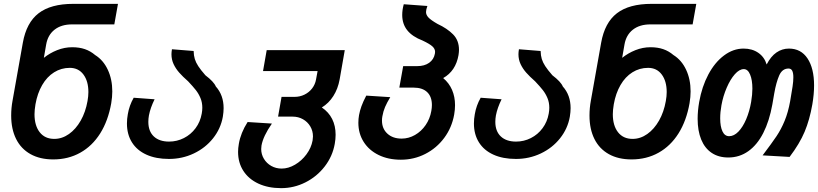

<svg xmlns="http://www.w3.org/2000/svg" viewBox="-20 -810 4243 996"><path d="M38 -210.5Q38 -249.5 45 -287.5L98.5 -588.5Q117 -692.5 180.2 -741.2Q243.5 -790 360 -790H592L573 -683.5H354Q298 -683.5 263 -656Q228 -628.5 219.5 -579L207.5 -510Q238 -534.5 276.2 -549.8Q314.5 -565 354.5 -565Q391.5 -565 420.5 -555Q449.5 -545 473.5 -524.5Q516 -498 539.2 -448.2Q562.5 -398.5 562.5 -335.5Q562.5 -307.5 557 -274.5Q541 -183.5 499.8 -118Q458.5 -52.5 396.2 -17.8Q334 17 256 17Q187.5 17 138.2 -10.5Q89 -38 63.5 -89.2Q38 -140.5 38 -210.5ZM434 -286Q438.5 -311 438.5 -332.5Q438.5 -389 412.8 -423.5Q387 -458 342 -458Q297.5 -458 260.5 -434.8Q223.5 -411.5 198.8 -368.8Q174 -326 164 -269Q159 -239 159 -217.5Q159 -158.5 186 -124Q213 -89.5 261.5 -89.5Q302 -89.5 337.8 -114.8Q373.5 -140 398.8 -184.5Q424 -229 434 -286Z M638.5 -169.5Q638.5 -193 643 -217.5Q650.5 -262.5 673.5 -303L782 -295Q760 -250.5 752.5 -211Q749.5 -194 749.5 -178Q749.5 -129 778 -102.2Q806.5 -75.5 857 -75.5Q898 -75.5 934 -93.8Q970 -112 994.5 -145Q1019 -178 1026.5 -220.5Q1029.5 -236.5 1029.5 -251Q1029.5 -278.5 1020 -301.2Q1010.5 -324 996 -342.5Q981.5 -361 956 -388Q927.5 -413 909.5 -433.5Q891.5 -454 880.5 -477.5Q869.5 -501 869.5 -528.5Q869.5 -539.5 872 -554.5L984.5 -545.5Q985 -522 990.5 -504Q996 -486 1008.5 -466.8Q1021 -447.5 1045.5 -419.5Q1089.5 -386 1099.5 -361.5Q1140 -316.5 1140 -249Q1140 -229.5 1136 -204.5Q1125 -142.5 1085.2 -92.5Q1045.5 -42.5 985.5 -14Q925.5 14.5 856.5 14.5Q788.5 14.5 739.5 -7.8Q690.5 -30 664.5 -71.5Q638.5 -113 638.5 -169.5Z M1215 -22Q1215 -41 1219 -64Q1228.5 -120.5 1264.5 -177L1390.5 -169Q1345 -103.5 1336.5 -55Q1335 -46 1335 -37Q1335 -9.5 1349 13.8Q1363 37 1387.2 50.8Q1411.5 64.5 1441 64.5Q1476 64.5 1510.5 44.2Q1545 24 1569.8 -9.5Q1594.5 -43 1601.5 -81Q1603.5 -95 1603.5 -102Q1603.5 -131 1589.5 -154.5Q1575.5 -178 1551.5 -191.5Q1527.5 -205 1498 -205H1422.5L1440.5 -307.5H1508.5Q1535.5 -307.5 1559.2 -319Q1583 -330.5 1599 -351.2Q1615 -372 1619.5 -398L1627.5 -441.5H1344.5L1363.5 -550H1768.5L1742 -398.5Q1733 -349 1709.2 -311.8Q1685.5 -274.5 1649.5 -252.5Q1685 -228.5 1703 -192.8Q1721 -157 1721 -111Q1721 -88.5 1716.5 -63.5Q1705 1 1664.5 53.5Q1624 106 1564.5 136Q1505 166 1438.5 166Q1371 166 1320.5 142.5Q1270 119 1242.5 76.5Q1215 34 1215 -22Z M1839 -173Q1839 -193.5 1842.5 -213Q1846.5 -235 1855 -258.8Q1863.5 -282.5 1880 -314L2004.5 -306Q1987 -277 1977.5 -254.8Q1968 -232.5 1963.5 -206.5Q1961.5 -196.5 1961.5 -184.5Q1961.5 -142.5 1989.5 -116.8Q2017.5 -91 2063.5 -91Q2100 -91 2132.8 -109.8Q2165.5 -128.5 2188 -161.2Q2210.5 -194 2217.5 -234.5Q2220.5 -251 2220.5 -265Q2220.5 -308.5 2196 -332Q2171.5 -355.5 2125.5 -355.5H2051.5L2071.5 -467H2144.5Q2182 -467 2206.2 -484.2Q2230.5 -501.5 2236 -531.5Q2237 -538.5 2237 -541Q2237 -556.5 2223.2 -569.2Q2209.5 -582 2172.5 -599.5Q2119 -620 2092.8 -652.8Q2066.5 -685.5 2066.5 -732.5Q2066.5 -759 2074.5 -788L2197 -779Q2190 -759.5 2190 -747.5Q2190 -732.5 2202.8 -719Q2215.5 -705.5 2249.5 -686Q2300 -662.5 2330.5 -631.5Q2361 -600.5 2361 -551.5Q2361 -540 2358.5 -524Q2344 -441.5 2279 -405Q2309.5 -379.5 2325 -343.8Q2340.5 -308 2340.5 -264.5Q2340.5 -241 2336 -215.5Q2324 -148 2284.5 -94.8Q2245 -41.5 2186.2 -11.5Q2127.5 18.5 2059.5 18.5Q1994 18.5 1944 -6Q1894 -30.5 1866.5 -74Q1839 -117.5 1839 -173Z M2438.5 -169.5Q2438.5 -193 2443 -217.5Q2450.5 -262.5 2473.5 -303L2582 -295Q2560 -250.5 2552.5 -211Q2549.5 -194 2549.5 -178Q2549.5 -129 2578 -102.2Q2606.5 -75.5 2657 -75.5Q2698 -75.5 2734 -93.8Q2770 -112 2794.5 -145Q2819 -178 2826.5 -220.5Q2829.5 -236.5 2829.5 -251Q2829.5 -278.5 2820 -301.2Q2810.5 -324 2796 -342.5Q2781.5 -361 2756 -388Q2727.5 -413 2709.5 -433.5Q2691.5 -454 2680.5 -477.5Q2669.5 -501 2669.5 -528.5Q2669.5 -539.5 2672 -554.5L2784.5 -545.5Q2785 -522 2790.5 -504Q2796 -486 2808.5 -466.8Q2821 -447.5 2845.5 -419.5Q2889.5 -386 2899.5 -361.5Q2940 -316.5 2940 -249Q2940 -229.5 2936 -204.5Q2925 -142.5 2885.2 -92.5Q2845.5 -42.5 2785.5 -14Q2725.5 14.5 2656.5 14.5Q2588.5 14.5 2539.5 -7.8Q2490.5 -30 2464.5 -71.5Q2438.5 -113 2438.5 -169.5Z M3038 -210.5Q3038 -249.5 3045 -287.5L3098.5 -588.5Q3117 -692.5 3180.2 -741.2Q3243.5 -790 3360 -790H3592L3573 -683.5H3354Q3298 -683.5 3263 -656Q3228 -628.5 3219.5 -579L3207.5 -510Q3238 -534.5 3276.2 -549.8Q3314.5 -565 3354.5 -565Q3391.5 -565 3420.5 -555Q3449.5 -545 3473.5 -524.5Q3516 -498 3539.2 -448.2Q3562.5 -398.5 3562.5 -335.5Q3562.5 -307.5 3557 -274.5Q3541 -183.5 3499.8 -118Q3458.5 -52.5 3396.2 -17.8Q3334 17 3256 17Q3187.5 17 3138.2 -10.5Q3089 -38 3063.5 -89.2Q3038 -140.5 3038 -210.5ZM3434 -286Q3438.5 -311 3438.5 -332.5Q3438.5 -389 3412.8 -423.5Q3387 -458 3342 -458Q3297.5 -458 3260.5 -434.8Q3223.5 -411.5 3198.8 -368.8Q3174 -326 3164 -269Q3159 -239 3159 -217.5Q3159 -158.5 3186 -124Q3213 -89.5 3261.5 -89.5Q3302 -89.5 3337.8 -114.8Q3373.5 -140 3398.8 -184.5Q3424 -229 3434 -286Z M3599 -193.5Q3599 -235 3607 -281Q3621 -360.5 3654.5 -423.5Q3688 -486.5 3735.8 -522.2Q3783.5 -558 3837.5 -558Q3882 -558 3913.8 -536Q3945.5 -514 3957 -475.5Q3978.5 -517.5 4008 -537.8Q4037.5 -558 4072.5 -558Q4135 -558 4169 -506.8Q4203 -455.5 4203 -366.5Q4203 -321 4194 -268.5Q4180 -188.5 4154 -126.5Q4128 -64.5 4076 4L3936 -4Q3984 -67.5 4008 -103.2Q4032 -139 4050.2 -183Q4068.5 -227 4079 -285.5Q4087.5 -335 4091.5 -361.5Q4095.5 -388 4095.5 -409Q4095.5 -431 4089.8 -442.8Q4084 -454.5 4070.5 -454.5Q4038 -454.5 4022.2 -418.8Q4006.5 -383 3996.5 -326L3986.5 -268Q3971 -182 3939.5 -120.2Q3908 -58.5 3862 -25.8Q3816 7 3758 7Q3707.5 7 3671.8 -17Q3636 -41 3617.5 -86.2Q3599 -131.5 3599 -193.5ZM3876.5 -281Q3883 -320 3883 -350Q3883 -395 3871.2 -423.2Q3859.5 -451.5 3838.5 -451.5Q3815.5 -451.5 3792 -425Q3768.5 -398.5 3749.8 -355Q3731 -311.5 3722.5 -264Q3716 -228.5 3716 -196Q3716 -153.5 3727.8 -128.5Q3739.5 -103.5 3762.5 -103.5Q3787.5 -103.5 3810.5 -127.2Q3833.5 -151 3850.8 -191.5Q3868 -232 3876.5 -281Z"/></svg>

Font: JuliaMono BoldItalic
Style: Regular
Weight: 700
Italic angle: -9°
Monospace: yes
Designer: cormullion
Foundry: corm
Version: Version 0.049; ttfautohint (v1.8.4)